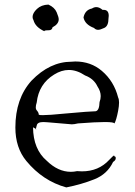

<svg xmlns="http://www.w3.org/2000/svg" viewBox="-20 -795 589 837"><path d="M269 22Q335 9 391.5 -13.5Q448 -36 473 -89Q484 -96 484.5 -104Q485 -112 482 -112Q479 -112 478 -116L477 -117Q474 -117 456 -98Q410 -48 337 -48L316 -49Q302 -46 289 -46Q233 -46 184 -94Q125 -144 124 -240Q138 -233 138 -231Q138 -230 136 -230Q139 -246 140 -247Q142 -263 169 -263L187 -262L293 -253Q303 -253 320 -257Q398 -263 437 -263Q479 -263 479 -256L478 -255Q487 -270 495 -312Q499 -333 499 -348Q499 -362 495 -370Q477 -441 424 -486Q376 -527 308 -527L292 -526Q197 -526 117 -443Q47 -365 47 -239Q47 -151 95 -93Q167 -6 269 22ZM166 -293Q152 -293 149 -295Q149 -304 141 -313Q136 -318 136 -327Q136 -336 140 -348Q149 -429 216 -470Q248 -490 280 -490Q315 -490 351 -466Q389 -452 405 -418Q419 -397 419 -376Q419 -363 414 -350Q413 -313 397 -310Q375 -310 264 -300Q194 -293 166 -293ZM408 -665Q417 -665 435 -673.5Q453 -682 453 -715L454 -726Q454 -752 432 -752H427Q413 -764 400 -764Q390 -764 381 -758Q351 -752 344 -719Q350 -688 390 -673Q397 -665 408 -665ZM173 -659Q173 -663 190 -663H192Q207 -663 209 -676Q236 -690 236 -711Q236 -720 227 -741.5Q218 -763 191 -775Q160 -774 141 -756Q122 -738 122 -721Q122 -714 126 -707Q134 -677 173 -659Z"/></svg>

Font: Xiaobo Songti 小帛宋体
Style: Regular
Weight: 400
Version: Version 1.501;March 17, 2024;FontCreator 14.0.0.2814 64-bit